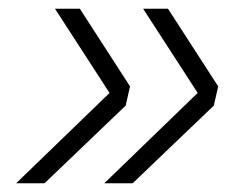

<svg xmlns="http://www.w3.org/2000/svg" viewBox="-20 -496 570 440"><path d="M219 -76H284L470 -254L480 -298L365 -476H308L433 -283ZM17 -76H82L268 -254L278 -298L163 -476H106L231 -283Z"/></svg>

Font: Geist ExtraLight
Style: Italic
Weight: 200
Italic angle: -12°
Designer: Basement.studio, Andrés Briganti, Mateo Zaragoza
Foundry: Basement.studio, Vercel, Andrés Briganti, Guido Ferreyra, Mateo Zaragoza
Version: Version 1.500